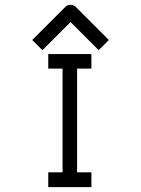

<svg xmlns="http://www.w3.org/2000/svg" viewBox="-20 -820 580 792"><path d="M179 -597H357V-537H298V-109H357V-48H179V-109H238V-537H179ZM134 -634 113 -655 250 -792Q258 -800 270 -800Q284 -800 292 -792L429 -655L408 -634L387 -613L271 -729L155 -613Z"/></svg>

Font: 3270 Nerd Font
Style: Regular
Weight: 400
Monospace: yes
Version: Version 3.0.1;Nerd Fonts 3.3.0